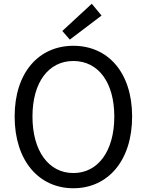

<svg xmlns="http://www.w3.org/2000/svg" viewBox="-20 -990 782 1023"><path d="M371 13C555 13 684 -134 684 -369C684 -604 555 -746 371 -746C187 -746 58 -604 58 -369C58 -134 187 13 371 13ZM371 -68C239 -68 153 -186 153 -369C153 -552 239 -665 371 -665C503 -665 589 -552 589 -369C589 -186 503 -68 371 -68ZM352 -779 521 -907 469 -970 312 -825Z"/></svg>

Font: GenYoGothic2 TW R
Style: Regular
Weight: 400
Version: Version 2.100;PS 2.1;hotconv 16.6.51;makeotf.lib2.5.65220 DE